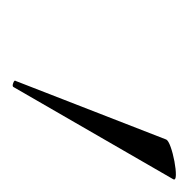

<svg xmlns="http://www.w3.org/2000/svg" viewBox="-17 -754 300 306"><g transform="rotate(90 133.0 -601.0)"><path d="M119 -473Q118 -470 112.5 -472Q107 -474 109 -476L202.4 -716Q204.2 -719.4 214.3 -723Q224.4 -726.6 237.2 -729Q250 -731.4 258.9 -731.3Q267.8 -731.2 265.6 -727Z"/></g></svg>

Font: Cormorant Garamond Light
Style: Italic
Weight: 300
Italic angle: -10°
Designer: Christian Thalmann (Catharsis Fonts)
Foundry: Catharsis Fonts
Version: Version 4.001